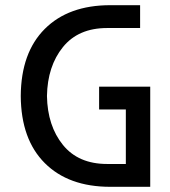

<svg xmlns="http://www.w3.org/2000/svg" viewBox="-20 -720 654 740"><path d="M393 -88H465V-298H362V-386H559V0H405Q244 0 152.5 -91.5Q61 -183 60 -350Q61 -517 152.5 -608.5Q244 -700 405 -700H520V-612H393Q282 -612 222.5 -538.5Q163 -465 161 -350Q163 -235 222.5 -161.5Q282 -88 393 -88Z"/></svg>

Font: Baumans
Style: Regular
Weight: 400
Designer: Henadij Zarechnjuk
Foundry: Cyreal (www.cyreal.org)
Version: Version 001.001